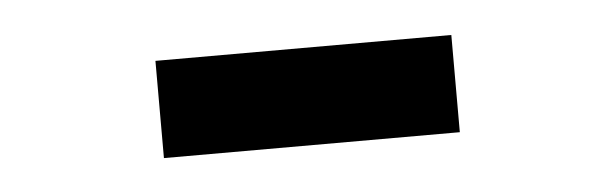

<svg xmlns="http://www.w3.org/2000/svg" viewBox="-25 -756 579 181"><g transform="rotate(-5 265.0 -665.0)"><path d="M125 -619V-711H405V-619Z"/></g></svg>

Font: Noto Sans Mono Condensed
Style: Bold
Weight: 700
Width: 3
Designer: Monotype Design Team
Foundry: Monotype Imaging Inc.
Version: Version 2.014